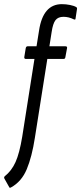

<svg xmlns="http://www.w3.org/2000/svg" viewBox="-61 -709 391 925"><path d="M177 -486H254Q264 -486 262 -477L254 -434Q253 -425 245 -425H167L107 -45Q93 46 68 106Q43 166 -8 194Q-15 198 -17 192L-40 151Q-43 145 -38 140Q-5 114 14 71.5Q33 29 46 -50L105 -425H64Q55 -425 56 -434L63 -477Q65 -486 72 -486H115L127 -561Q146 -689 237 -689Q257 -689 276.5 -685Q296 -681 306 -675Q311 -672 310 -666L303 -620Q303 -612 294 -616Q270 -628 245 -628Q219 -628 206.5 -612Q194 -596 188 -556Z"/></svg>

Font: Sofia Sans Extra Condensed
Style: Italic
Weight: 400
Italic angle: -9°
Designer: Botio Nikoltchev, Ani Petrova
Foundry: lettersoup
Version: Version 4.101; ttfautohint (v1.8.4.7-5d5b)